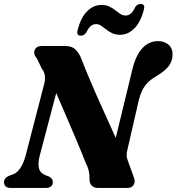

<svg xmlns="http://www.w3.org/2000/svg" viewBox="-24 -927 871 947"><path d="M171.3 -157 276.6 -556.5 217.2 -551.1Q238.6 -501.8 260.3 -451.8Q282 -401.7 302.7 -353.6Q323.3 -305.4 341.7 -262.3Q360 -219.3 374.7 -183.8Q389.3 -148.3 398.6 -124Q409.2 -103.7 413.7 -85.2Q418.1 -66.7 417.3 -45.2Q416.9 -23.2 427.9 -11.6Q438.8 0 459.3 0H605.1Q627.4 0 636.2 -16.9Q645 -33.8 635.1 -55L608.3 -129.5Q601 -147.3 600.6 -160.4Q600.3 -173.6 605.3 -192.5L660.6 -433.3Q668.8 -464.6 680.1 -486Q691.5 -507.3 709.1 -523.7Q726.7 -540 752.7 -555.1Q790.8 -577.6 808.8 -602Q826.8 -626.4 827.2 -656.9Q827.6 -689.4 807 -706.8Q786.4 -724.2 755.6 -724.2Q712 -724.2 680.2 -691.6Q648.4 -659.1 630.8 -592.4L520.1 -136.8L583.3 -164.4Q567.8 -200.5 550.8 -238.1Q533.9 -275.7 516.1 -315.1Q498.3 -354.6 479.8 -395.4Q461.3 -436.3 442.9 -478.3Q424.6 -520.3 406.8 -563.1Q389 -605.8 372.1 -649.3Q358.7 -674.6 342.8 -687.3Q327 -700 296.2 -700H182.7Q162.7 -700 153.3 -690Q143.8 -680 144.8 -665.9Q145.8 -651.8 157.7 -639.1L183 -587Q195.6 -572.4 197.5 -551.4Q199.4 -530.4 192.6 -507.5L103.4 -163.4Q93.3 -123.6 77.1 -99.1Q60.9 -74.7 41.2 -67.5L21.6 -60.4Q-4.2 -49.7 -4.2 -27.9Q-4.2 -15.7 3.9 -7.8Q11.9 0 30.6 0H202.8Q217.8 0 227.2 -7.3Q236.6 -14.7 236.6 -28.9Q236.6 -38.9 230.7 -45.9Q224.8 -53 215.8 -57.2L201.5 -62.3Q173 -73.9 167.9 -98.2Q162.8 -122.5 171.3 -157ZM567.7 -755.4Q545.7 -755.4 529.3 -763.3Q513 -771.2 499.8 -781.8Q486.7 -792.3 474.7 -800.2Q462.8 -808.1 449.2 -808.1Q420.6 -808.1 402.4 -767.8Q391.7 -751.1 374.1 -751.1Q350.4 -751.1 359.6 -781.8Q375.2 -841.2 406.2 -871.9Q437.3 -902.7 476.7 -902.7Q498.7 -902.7 515 -894.8Q531.4 -886.9 544.5 -876.5Q557.6 -866.2 569.6 -858.3Q581.6 -850.4 595.3 -850.4Q624.7 -850.4 642 -890.6Q652.6 -907.4 670.4 -907.4Q694.1 -907.4 684.8 -876.6Q669.2 -816.8 637.9 -786.1Q606.7 -755.4 567.7 -755.4Z"/></svg>

Font: Fraunces Wonky
Style: Italic
Weight: 900
Italic angle: -16°
Version: Version 1.000;[b76b70a41]